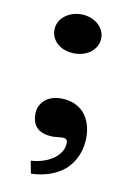

<svg xmlns="http://www.w3.org/2000/svg" viewBox="-73 -491 476 694"><g transform="rotate(10 165.5 -144.5)"><path d="M168.9 -444.3Q186 -444.3 201.7 -439Q217.3 -433.6 229 -424.1Q240.7 -414.6 247.8 -401.4Q254.9 -388.2 254.9 -372.6Q254.9 -356.4 248 -343.3Q241.2 -330.1 229.5 -320.6Q217.8 -311 202.1 -305.9Q186.5 -300.8 168.9 -300.8Q150.9 -300.8 135.3 -305.9Q119.6 -311 107.9 -320.6Q96.2 -330.1 89.6 -343.3Q83 -356.4 83 -372.6Q83 -387.7 89.6 -400.9Q96.2 -414.1 107.9 -423.6Q119.6 -433.1 135.3 -438.7Q150.9 -444.3 168.9 -444.3ZM80.6 108.4Q104.5 106.9 125.7 100.1Q147 93.3 163.1 81.8Q179.2 70.3 188.5 55.2Q197.8 40 197.8 22Q197.8 6.3 181.2 6.3H176.8Q174.3 6.3 171.1 6.6Q168 6.8 165 7.3L147.5 8.8Q67.9 8.8 67.9 -60.5Q67.9 -77.6 74.2 -90.8Q80.6 -104 91.6 -113.3Q102.5 -122.6 117.4 -127.4Q132.3 -132.3 149.4 -132.3Q176.8 -132.3 198 -123.5Q219.2 -114.7 233.9 -98.6Q248.5 -82.5 256.3 -59.8Q264.2 -37.1 264.2 -9.3Q264.2 27.3 251.2 57.6Q238.3 87.9 214.4 110.4Q190.4 131.3 157.5 142.6Q124.5 153.8 89.4 154.3Z"/></g></svg>

Font: XB Niloofar
Style: Bold
Weight: 700
Designer: Behnam
Foundry: Irmug
Version: Version 7.201 2008